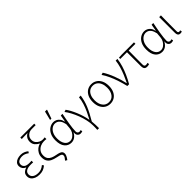

<svg xmlns="http://www.w3.org/2000/svg" viewBox="229 -2036 3519 3519"><g transform="rotate(-45 1988.5 -276.5)"><path d="M242 12Q184 12 141.5 -6Q99 -24 75.5 -55.5Q52 -87 52 -129Q52 -183 84 -213Q116 -243 156 -253V-257Q118 -272 98 -302Q78 -332 78 -368Q78 -409 101 -436.5Q124 -464 162.5 -478Q201 -492 247 -492Q291 -492 328 -477.5Q365 -463 396 -437L376 -406Q345 -429 314 -441.5Q283 -454 246 -454Q196 -454 159.5 -432.5Q123 -411 123 -364Q123 -324 154.5 -297.5Q186 -271 258 -271Q272 -271 283.5 -271.5Q295 -272 314 -273V-231Q293 -233 277.5 -233Q262 -233 245 -233Q173 -233 135 -206.5Q97 -180 97 -132Q97 -83 137 -54.5Q177 -26 247 -26Q289 -26 322 -39Q355 -52 393 -83L415 -51Q373 -17 334 -2.5Q295 12 242 12Z M786 183 749 162Q778 127 788 110Q798 93 798 73Q798 57 788.5 46Q779 35 752.5 26Q726 17 678 8Q627 -2 583 -22.5Q539 -43 513 -82Q487 -121 487 -186Q487 -237 508.5 -278Q530 -319 566 -347.5Q602 -376 644 -387V-391Q599 -411 567.5 -448.5Q536 -486 536 -542Q536 -593 559.5 -629Q583 -665 623 -684Q593 -684 570 -683.5Q547 -683 524.5 -682.5Q502 -682 469 -681V-719H829V-681H722Q687 -681 655 -664.5Q623 -648 602.5 -617Q582 -586 582 -542Q582 -499 605.5 -468Q629 -437 663 -419.5Q697 -402 729 -402Q747 -402 758 -402.5Q769 -403 788 -406V-361Q771 -364 757 -364.5Q743 -365 725 -365Q679 -365 634.5 -345Q590 -325 561.5 -285.5Q533 -246 533 -188Q533 -133 557.5 -101Q582 -69 621 -53Q660 -37 705 -29Q750 -21 780.5 -10.5Q811 0 825.5 18Q840 36 840 66Q840 86 827.5 115.5Q815 145 786 183Z M1067 12Q988 12 937.5 -48.5Q887 -109 887 -227Q887 -312 916 -371Q945 -430 993 -461Q1041 -492 1096 -492Q1128 -492 1159.5 -478Q1191 -464 1216 -432.5Q1241 -401 1253 -348H1256L1279 -480H1323Q1313 -429 1302.5 -374Q1292 -319 1283.5 -265.5Q1275 -212 1269.5 -164.5Q1264 -117 1264 -80Q1264 -56 1278.5 -41.5Q1293 -27 1312 -27Q1321 -27 1330 -29.5Q1339 -32 1346 -35L1355 1Q1347 5 1334.5 8.5Q1322 12 1306 12Q1268 12 1244.5 -15.5Q1221 -43 1229 -96H1226Q1167 12 1067 12ZM1073 -27Q1111 -27 1145.5 -51Q1180 -75 1203.5 -115.5Q1227 -156 1230 -204L1238 -298Q1223 -365 1199 -398Q1175 -431 1148.5 -442Q1122 -453 1097 -453Q1055 -453 1017.5 -426.5Q980 -400 956.5 -350.5Q933 -301 933 -228Q933 -136 970 -81.5Q1007 -27 1073 -27ZM1083 -561 1126 -736H1173L1176 -731L1117 -561Z M1566 180Q1568 157 1568.5 140.5Q1569 124 1569 107.5Q1569 91 1569 68Q1569 0 1552 -77Q1535 -154 1506 -229.5Q1477 -305 1442.5 -369.5Q1408 -434 1373 -478L1416 -492Q1443 -457 1470 -407Q1497 -357 1521.5 -298.5Q1546 -240 1565 -177.5Q1584 -115 1593 -56H1597Q1633 -123 1665.5 -193Q1698 -263 1721 -335.5Q1744 -408 1751 -480H1796Q1787 -420 1772 -364Q1757 -308 1733.5 -251.5Q1710 -195 1678 -133.5Q1646 -72 1603 0Q1608 41 1609.5 89.5Q1611 138 1611 180Z M2078 12Q2018 12 1971 -17Q1924 -46 1896 -102.5Q1868 -159 1868 -239Q1868 -320 1896 -376.5Q1924 -433 1971 -462.5Q2018 -492 2078 -492Q2137 -492 2184.5 -462.5Q2232 -433 2260 -376.5Q2288 -320 2288 -239Q2288 -159 2260 -102.5Q2232 -46 2184.5 -17Q2137 12 2078 12ZM2078 -27Q2154 -27 2198 -85Q2242 -143 2242 -239Q2242 -303 2222 -351.5Q2202 -400 2165 -426.5Q2128 -453 2078 -453Q2028 -453 1991 -426.5Q1954 -400 1934 -351.5Q1914 -303 1914 -239Q1914 -143 1958.5 -85Q2003 -27 2078 -27Z M2524 0Q2503 -88 2475 -174Q2447 -260 2412 -337.5Q2377 -415 2334 -478L2377 -492Q2405 -450 2431.5 -396Q2458 -342 2481 -282Q2504 -222 2522 -161.5Q2540 -101 2552 -46H2556Q2589 -112 2620 -186Q2651 -260 2673 -335Q2695 -410 2702 -480H2747Q2736 -397 2712 -318.5Q2688 -240 2652.5 -161Q2617 -82 2570 0Z M3034 8Q3005 8 2988.5 -2Q2972 -12 2964.5 -32.5Q2957 -53 2957 -86V-442H2783V-476L2850 -480H3176V-442H3001Q3000 -350 2999.5 -260Q2999 -170 2999 -80Q2999 -55 3009 -43Q3019 -31 3040 -31Q3051 -31 3062.5 -33Q3074 -35 3084 -39L3091 -2Q3082 1 3066.5 4.5Q3051 8 3034 8Z M3421 12Q3342 12 3291.5 -48.5Q3241 -109 3241 -227Q3241 -312 3270 -371Q3299 -430 3347 -461Q3395 -492 3450 -492Q3482 -492 3513.5 -478Q3545 -464 3570 -432.5Q3595 -401 3607 -348H3610L3633 -480H3677Q3667 -429 3656.5 -374Q3646 -319 3637.5 -265.5Q3629 -212 3623.5 -164.5Q3618 -117 3618 -80Q3618 -56 3632.5 -41.5Q3647 -27 3666 -27Q3675 -27 3684 -29.5Q3693 -32 3700 -35L3709 1Q3701 5 3688.5 8.5Q3676 12 3660 12Q3622 12 3598.5 -15.5Q3575 -43 3583 -96H3580Q3521 12 3421 12ZM3427 -27Q3465 -27 3499.5 -51Q3534 -75 3557.5 -115.5Q3581 -156 3584 -204L3592 -298Q3577 -365 3553 -398Q3529 -431 3502.5 -442Q3476 -453 3451 -453Q3409 -453 3371.5 -426.5Q3334 -400 3310.5 -350.5Q3287 -301 3287 -228Q3287 -136 3324 -81.5Q3361 -27 3427 -27Z M3895 8Q3873 8 3859 -0.5Q3845 -9 3837.5 -27Q3830 -45 3830 -73V-480H3875Q3873 -410 3872.5 -340.5Q3872 -271 3872 -203Q3872 -135 3872 -67Q3872 -49 3880 -40Q3888 -31 3901 -31Q3908 -31 3914.5 -32.5Q3921 -34 3930 -37L3937 -1Q3929 3 3918.5 5.5Q3908 8 3895 8Z"/></g></svg>

Font: Source Sans 3 Light
Style: Regular
Weight: 300
Designer: Paul D. Hunt
Foundry: Adobe
Version: Version 3.052;hotconv 1.1.0;makeotfexe 2.6.0